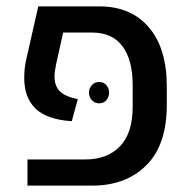

<svg xmlns="http://www.w3.org/2000/svg" viewBox="-20 -582 588 602"><path d="M56 0ZM66 -82H247Q316 -82 356 -123Q396 -164 396 -248V-315Q396 -394 364 -437Q332 -480 268 -480H178L156 -381Q151 -358 151 -342Q151 -312 168 -295.5Q185 -279 224 -271L205 -202Q127 -207 91.5 -241.5Q56 -276 56 -337Q56 -366 61 -390L100 -562H291Q391 -562 447 -496Q503 -430 503 -311V-253Q503 -128 439 -64Q375 0 269 0H66ZM322 -292Q322 -278 313.5 -268Q305 -258 291 -258Q277 -258 268 -268Q259 -278 259 -292Q259 -305 268 -315Q277 -325 291 -325Q305 -325 313.5 -315Q322 -305 322 -292Z"/></svg>

Font: Assistant SemiBold
Style: Regular
Weight: 600
Designer: Hebrew By Ben Nathan, Latin by Paul Hunt
Version: Version 2.001; ttfautohint (v1.6)